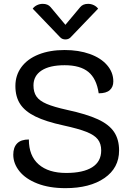

<svg xmlns="http://www.w3.org/2000/svg" viewBox="-20 -969 684 998"><path d="M49 -165Q49 -203 69 -223.5Q89 -244 130 -244Q130 -159 181 -114.5Q232 -70 324 -70Q412 -70 459 -99.5Q506 -129 506 -187Q506 -222 488.5 -244.5Q471 -267 429.5 -283.5Q388 -300 310 -317Q218 -337 164 -363.5Q110 -390 85 -428Q60 -466 60 -522Q60 -578 91.5 -620.5Q123 -663 181 -686Q239 -709 316 -709Q389 -709 446.5 -688.5Q504 -668 536.5 -630.5Q569 -593 569 -546Q569 -517 550.5 -500.5Q532 -484 493 -484Q482 -560 439.5 -595Q397 -630 316 -630Q238 -630 196 -602.5Q154 -575 154 -525Q154 -490 169.5 -467.5Q185 -445 222.5 -429Q260 -413 328 -398Q430 -376 488.5 -349Q547 -322 573 -283Q599 -244 599 -187Q599 -96 523 -43.5Q447 9 320 9Q236 9 174.5 -15Q113 -39 81 -79Q49 -119 49 -165ZM397 -932Q411 -949 438 -949Q453 -949 467 -942.5Q481 -936 490 -924L349 -777Q338 -764 320 -764Q302 -764 291 -777L150 -924Q159 -936 173 -942.5Q187 -949 202 -949Q229 -949 243 -932L320 -840Z"/></svg>

Font: K2D
Style: Regular
Weight: 400
Version: Version 1.000; ttfautohint (v1.6)